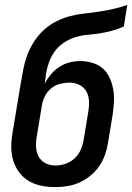

<svg xmlns="http://www.w3.org/2000/svg" viewBox="-20 -755 540 783"><path d="M206 8Q176 8 148.5 2.5Q121 -3 98 -16.5Q75 -30 58.5 -52Q42 -74 34 -100Q26 -126 26 -155Q26 -184 31 -213L65 -417Q70 -446 75.5 -474.5Q81 -503 91.5 -531Q102 -559 119 -585.5Q136 -612 159 -633Q182 -654 210 -668Q238 -682 267 -689.5Q296 -697 325 -700Q354 -703 383.5 -707.5Q413 -712 442 -718.5Q471 -725 499 -735L485 -647Q461 -636 436.5 -629.5Q412 -623 387 -619Q362 -615 337.5 -613Q313 -611 288 -603.5Q263 -596 240.5 -581Q218 -566 202.5 -544.5Q187 -523 179 -499Q171 -475 167 -450Q166 -441 165 -432Q164 -423 162 -413Q173 -434 188 -452Q203 -470 222.5 -482.5Q242 -495 263.5 -500.5Q285 -506 306 -506Q333 -506 357.5 -498.5Q382 -491 400 -475Q418 -459 428 -436Q438 -413 442 -388.5Q446 -364 444.5 -337.5Q443 -311 439 -285L420 -170Q416 -146 407.5 -122Q399 -98 384 -76.5Q369 -55 348 -38Q327 -21 303.5 -10.5Q280 0 255 4Q230 8 206 8ZM206 -80Q226 -80 247 -87Q268 -94 284 -109Q300 -124 309 -144Q318 -164 321 -184L340 -299Q344 -321 343 -342.5Q342 -364 332.5 -381.5Q323 -399 304.5 -408.5Q286 -418 264 -418Q245 -418 225 -413Q205 -408 189 -395Q173 -382 163.5 -363.5Q154 -345 151 -326L130 -199Q126 -177 127 -155.5Q128 -134 137.5 -116.5Q147 -99 165.5 -89.5Q184 -80 206 -80Z"/></svg>

Font: Iosevka Term Curly Semibold
Style: Italic
Weight: 600
Italic angle: -9°
Designer: Belleve Invis
Foundry: Belleve Invis
Version: Version 32.3.0